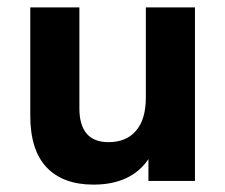

<svg xmlns="http://www.w3.org/2000/svg" viewBox="-20 -490 610 520"><path d="M233 10Q151 10 106.5 -36.5Q62 -83 62 -177V-470H195V-197Q195 -105 274 -105Q322 -105 348.5 -136Q375 -167 375 -226V-470H508V0H382V-59Q335 10 233 10Z"/></svg>

Font: Gantari
Style: Bold
Weight: 700
Designer: Anugrah Pasau
Foundry: Lafontype
Version: Version 1.000